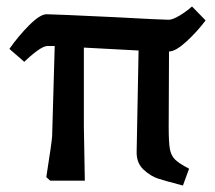

<svg xmlns="http://www.w3.org/2000/svg" viewBox="-20 -558 664 593"><path d="M124 -514Q145 -514 334 -505Q480 -497 501 -497Q513 -497 534 -509.5Q555 -522 573 -538L615 -495Q588 -459 555 -429Q522 -399 502 -399L501 -167Q501 -119 504.5 -98.5Q508 -78 520.5 -65.5Q533 -53 564 -37L545 15Q491 1 468 -6.5Q445 -14 423.5 -34Q402 -54 402 -87L408 -402L239 -411V-167L242 0H135L123 -11Q140 -119 141 -137L149 -416H127Q115 -416 94 -400.5Q73 -385 55 -367L9 -407Q37 -447 70.5 -480.5Q104 -514 124 -514Z"/></svg>

Font: Andada Pro SemiBold
Style: Regular
Weight: 600
Designer: Carolina Giovagnoli
Foundry: Huerta Tipografica
Version: Version 3.005